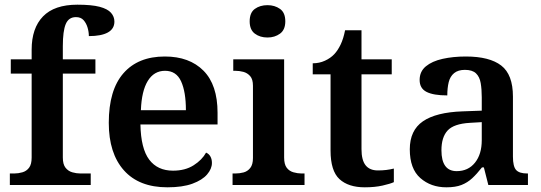

<svg xmlns="http://www.w3.org/2000/svg" viewBox="-20 -789 2308 819"><path d="M22 0V-49H41Q58 -49 75.5 -54Q93 -59 104 -73.5Q115 -88 115 -117V-475H26V-536H115V-577Q115 -669 163.5 -719Q212 -769 310 -769Q371 -769 405 -760Q439 -751 453.5 -734.5Q468 -718 468 -697Q468 -666 440 -650.5Q412 -635 359 -635Q359 -653 353.5 -671.5Q348 -690 336.5 -703Q325 -716 304 -716Q273 -716 260.5 -686.5Q248 -657 248 -592V-536H387V-475H248V-117Q248 -88 259.5 -73.5Q271 -59 288.5 -54Q306 -49 323 -49H367V0Z M694 10Q573 10 508.5 -62.5Q444 -135 444 -265Q444 -405 506.5 -476.5Q569 -548 683 -548Q788 -548 848 -487.5Q908 -427 908 -308V-258H579Q581 -155 616.5 -108Q652 -61 718 -61Q770 -61 806 -84Q842 -107 859 -138Q871 -133 877.5 -121.5Q884 -110 884 -94Q884 -69 863.5 -45Q843 -21 801 -5.5Q759 10 694 10ZM773 -319Q773 -397 752.5 -442Q732 -487 684 -487Q637 -487 610.5 -444Q584 -401 581 -319Z M972 0V-49H984Q1002 -49 1019 -53.5Q1036 -58 1047.5 -72.5Q1059 -87 1059 -115V-423Q1059 -451 1047 -464.5Q1035 -478 1018 -482.5Q1001 -487 984 -487H975V-536H1192V-117Q1192 -88 1203 -73.5Q1214 -59 1232 -54Q1250 -49 1266 -49H1279V0ZM1121 -629Q1089 -629 1067 -645.5Q1045 -662 1045 -698Q1045 -735 1067 -751Q1089 -767 1121 -767Q1152 -767 1174.5 -751Q1197 -735 1197 -698Q1197 -662 1174.5 -645.5Q1152 -629 1121 -629Z M1536 10Q1466 10 1428 -25Q1390 -60 1390 -147V-472H1314V-519Q1342 -519 1366 -530Q1390 -541 1406 -558Q1421 -574 1433 -599Q1445 -624 1452 -660H1522V-536H1651V-472H1522V-153Q1522 -106 1539.5 -84Q1557 -62 1592 -62Q1611 -62 1627.5 -64Q1644 -66 1660 -70V-12Q1645 -5 1612 2.5Q1579 10 1536 10Z M1884 10Q1818 10 1773 -29.5Q1728 -69 1728 -152Q1728 -233 1784 -271.5Q1840 -310 1953 -314L2035 -317V-374Q2035 -408 2030.5 -434.5Q2026 -461 2010.5 -476Q1995 -491 1963 -491Q1934 -491 1917 -477Q1900 -463 1894 -438.5Q1888 -414 1888 -382Q1829 -382 1799.5 -397Q1770 -412 1770 -448Q1770 -484 1796.5 -506Q1823 -528 1868 -538Q1913 -548 1967 -548Q2068 -548 2118 -509.5Q2168 -471 2168 -377V-121Q2168 -79 2181.5 -64Q2195 -49 2229 -49H2232V0H2063L2044 -75H2036Q2014 -47 1994 -28.5Q1974 -10 1948.5 0Q1923 10 1884 10ZM1928 -59Q1977 -59 2006 -95Q2035 -131 2035 -191V-268L1984 -265Q1916 -261 1889.5 -232.5Q1863 -204 1863 -148Q1863 -59 1928 -59Z"/></svg>

Font: Noto Nastaliq Urdu SemiBold
Style: Regular
Weight: 600
Version: Version 3.007